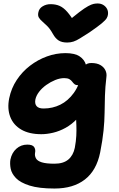

<svg xmlns="http://www.w3.org/2000/svg" viewBox="-20 -829 688 1106"><path d="M294 257Q204 257 150.5 240Q97 223 72 197Q47 171 41.5 142.5Q36 114 40 90Q48 51 74.5 27.5Q101 4 137 4Q168 4 177 18.5Q186 33 182 51Q179 68 187 83Q195 98 220.5 106Q246 114 294 114Q345 114 373.5 90Q402 66 411 22Q418 -16 419.5 -46.5Q421 -77 420 -105.5Q419 -134 417.5 -165.5Q416 -197 420 -235L477 -227Q456 -178 424.5 -145Q393 -112 357.5 -92.5Q322 -73 286 -64.5Q250 -56 218 -56Q148 -56 102.5 -82.5Q57 -109 39 -156Q21 -203 33 -263Q45 -321 76.5 -368.5Q108 -416 153 -450.5Q198 -485 250.5 -504Q303 -523 357 -523Q411 -523 439 -504Q467 -485 475 -456Q483 -427 477 -395Q472 -370 457.5 -354Q443 -338 431 -338Q417 -338 409.5 -344Q402 -350 396 -358.5Q390 -367 379.5 -373Q369 -379 350 -379Q325 -379 298 -368Q271 -357 246.5 -339.5Q222 -322 205.5 -300.5Q189 -279 184 -257Q179 -232 190.5 -218Q202 -204 231 -204Q283 -204 327.5 -226Q372 -248 405 -293.5Q438 -339 451 -408Q458 -438 469.5 -452Q481 -466 506 -466Q538 -466 558 -454.5Q578 -443 587 -424.5Q596 -406 593 -386Q586 -327 584.5 -277Q583 -227 582.5 -179.5Q582 -132 576.5 -77Q571 -22 557 49Q536 153 469 205Q402 257 294 257ZM542 -809Q561 -809 575 -800.5Q589 -792 596.5 -778Q604 -764 602 -746Q601 -735 594.5 -724Q588 -713 566 -694.5Q544 -676 496 -643Q463 -622 441.5 -608.5Q420 -595 403 -589.5Q386 -584 367 -584Q336 -584 317.5 -596Q299 -608 285 -633Q269 -662 252.5 -678.5Q236 -695 223 -706Q210 -717 203.5 -728.5Q197 -740 201 -758Q205 -780 225.5 -792.5Q246 -805 271 -805Q301 -805 323.5 -795Q346 -785 367.5 -760.5Q389 -736 416 -691L355 -692Q405 -735 436.5 -759Q468 -783 487.5 -793.5Q507 -804 519 -806.5Q531 -809 542 -809Z"/></svg>

Font: Shantell Sans
Style: Bold Italic
Weight: 700
Italic angle: -11°
Designer: Stephen Nixon, Anya Danilova, Shantell Martin
Foundry: Arrow Type
Version: Version 1.011;[c5ecc13dd]